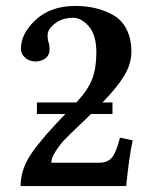

<svg xmlns="http://www.w3.org/2000/svg" viewBox="-20 -630 478 650"><path d="M360.8 -283.2V-244.1H288.1Q286.1 -242.2 282.5 -238.5Q278.8 -234.9 276.9 -232.9Q272 -228 243.9 -201.4Q215.8 -174.8 200.4 -158.9Q185.1 -143.1 169.4 -119.6Q153.8 -96.2 153.8 -79.1H315.9Q343.8 -79.1 358.4 -95.9Q373 -112.8 386.2 -164.1L429.2 -154.8Q417 -99.6 407.2 0H49.8Q49.8 -45.9 73.5 -89.4Q97.2 -132.8 168.9 -210L201.2 -244.1H105V-283.2H238.3L241.2 -286.1Q278.3 -326.2 292.2 -363Q306.2 -399.9 306.2 -451.2Q306.2 -512.2 280.5 -541Q254.9 -569.8 228 -569.8Q190.9 -569.8 166 -550.3Q141.1 -530.8 141.1 -511.2Q141.1 -494.1 145 -484.9Q147.9 -477.1 147.9 -463.9Q147.9 -442.9 133.5 -432.4Q119.1 -421.9 100.1 -421.9Q80.1 -421.9 65.4 -434.3Q50.8 -446.8 50.8 -464.8Q50.8 -516.6 101.3 -563.2Q151.9 -609.9 234.9 -609.9Q271 -609.9 302.5 -602.5Q334 -595.2 363 -579.1Q392.1 -563 408.4 -531Q424.8 -499 424.8 -455.1Q424.8 -413.6 400.4 -373.5Q376 -333.5 327.1 -283.2Z"/></svg>

Font: Linux Libertine
Style: Semibold
Weight: 600
Designer: Philipp H. Poll
Foundry: Philipp H. Poll
Version: Version 5.1.2 ; ttfautohint (v0.9)